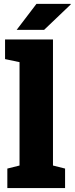

<svg xmlns="http://www.w3.org/2000/svg" viewBox="-20 -964 383 984"><path d="M17.6 0V-100.1L80.1 -115.7V-645.5L5.9 -661.1V-761.7H251.5V-115.7L313.5 -100.1V0ZM65.4 -811 167 -944.3H341.8L342.8 -941.4L206.1 -811Z"/></svg>

Font: Roboto Slab Black
Style: Regular
Weight: 900
Designer: Google
Version: Version 2.000; ttfautohint (v1.8.1.43-b0c9)